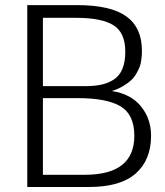

<svg xmlns="http://www.w3.org/2000/svg" viewBox="-20 -747 658 767"><path d="M88.9 0V-726.6H287.1Q422.4 -726.6 484.6 -681.6Q546.9 -636.7 546.9 -544.9Q546.9 -534.2 546.6 -528.8Q546.4 -523.4 544.4 -507.6Q542.5 -491.7 538.3 -481Q534.2 -470.2 525.4 -454.3Q516.6 -438.5 504.2 -426.8Q491.7 -415 471.7 -403.1Q451.7 -391.1 426.3 -383.3Q502.4 -372.1 543 -322.3Q583.5 -272.5 583.5 -204.6Q583.5 -108.4 522.5 -54.2Q461.4 0 335 0ZM151.4 -48.8H318.8Q516.6 -48.8 516.6 -204.6Q516.6 -289.1 461.9 -322Q407.2 -355 290.5 -355H151.4ZM151.4 -402.8H317.9Q356.4 -402.8 384.3 -408.7Q412.1 -414.6 434.8 -429.4Q457.5 -444.3 469 -471.9Q480.5 -499.5 480.5 -540.5Q480.5 -616.7 433.3 -646.2Q386.2 -675.8 284.2 -675.8H151.4Z"/></svg>

Font: Oxygen Light
Style: Regular
Weight: 300
Designer: vernon adams
Foundry: Vernon Adams
Version: Version Release 0.2.3 webfont; ttfautohint (v0.93.3-1d66) -l